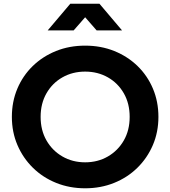

<svg xmlns="http://www.w3.org/2000/svg" viewBox="-20 -1003 918 1035"><path d="M439 12Q523 12 595 -17Q667 -46 720.5 -98.5Q774 -151 804 -221Q834 -291 834 -373Q834 -455 804.5 -525Q775 -595 721.5 -647Q668 -699 596 -728Q524 -757 439 -757Q354 -757 282 -728Q210 -699 156.5 -647Q103 -595 73.5 -525Q44 -455 44 -373Q44 -291 74 -221Q104 -151 157.5 -98.5Q211 -46 283 -17Q355 12 439 12ZM439 -128Q371 -128 316.5 -159.5Q262 -191 230.5 -246Q199 -301 199 -373Q199 -445 230.5 -500Q262 -555 316.5 -586Q371 -617 439 -617Q507 -617 561.5 -586Q616 -555 647.5 -500Q679 -445 679 -373Q679 -301 647.5 -246Q616 -191 561.5 -159.5Q507 -128 439 -128ZM237 -839H377L439 -910L501 -839H638L516 -983H359Z"/></svg>

Font: Plus Jakarta Sans ExtraBold
Style: Regular
Weight: 800
Designer: Gumpita Rahayu
Foundry: Tokotype
Version: Version 2.004; ttfautohint (v1.8.3)